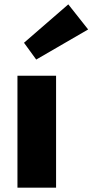

<svg xmlns="http://www.w3.org/2000/svg" viewBox="-20 -860 424 880"><path d="M90 -664 146 -587 384 -725 293 -840ZM60 -513H237V0H60Z"/></svg>

Font: Hussar Techniczny
Style: Bold 
Weight: 700
Foundry: Cannot Into Space Fonts
Version: Version 0.77